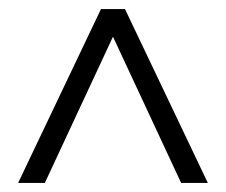

<svg xmlns="http://www.w3.org/2000/svg" viewBox="-20 -720 499 424"><path d="M380 -316 229 -640 203 -700H256L439 -316ZM20 -316 203 -700H256L230 -640L79 -316Z"/></svg>

Font: Fustat Light
Style: Regular
Weight: 300
Designer: Mohamed Gaber, Khaled Hosny, Laura Garcia Mut
Foundry: Kief Type Foundry, Alif Type Foundry, Hard Type Foundry
Version: Version 1.007